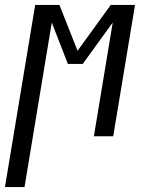

<svg xmlns="http://www.w3.org/2000/svg" viewBox="-62 -550 582 775"><path d="M-42 205 80 -530H178L251 -345L385 -530H483L395 0H317L393 -459L272 -292H212L147 -459L37 205Z"/></svg>

Font: Iosevka Slab
Style: Italic
Weight: 400
Italic angle: -9°
Monospace: yes
Designer: Belleve Invis
Foundry: Belleve Invis
Version: Version 11.1.0; ttfautohint (v1.8.3)